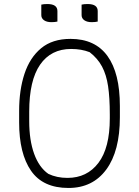

<svg xmlns="http://www.w3.org/2000/svg" viewBox="-20 -913 690 953"><path d="M330 -720Q452 -720 513.5 -635Q575 -550 575 -387V-331Q575 -163 507.5 -71.5Q440 20 320 20Q193 20 134 -65.5Q75 -151 75 -305V-363Q75 -466 101.5 -546.5Q128 -627 184 -673.5Q240 -720 330 -720ZM125 -312Q125 -217 149.5 -149.5Q174 -82 220 -50Q262 -30 315 -30Q412 -30 468.5 -104.5Q525 -179 525 -325V-345Q525 -428 516.5 -485Q508 -542 486.5 -582.5Q465 -623 425 -654Q384 -670 333 -670Q233 -670 179 -592Q125 -514 125 -359ZM185 -890Q197 -893 215 -893Q265 -893 265 -858V-806Q253 -803 235 -803Q212 -803 198.5 -812.5Q185 -822 185 -838ZM385 -890Q397 -893 415 -893Q465 -893 465 -858V-806Q453 -803 435 -803Q412 -803 398.5 -812.5Q385 -822 385 -838Z"/></svg>

Font: Recursive Sn Csl St Lt
Style: Regular
Weight: 300
Version: Version 1.079;hotconv 1.0.112;makeotfexe 2.5.65598; ttfautoh